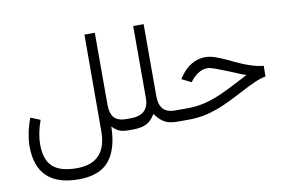

<svg xmlns="http://www.w3.org/2000/svg" viewBox="-89 -813 1849 1229"><g transform="rotate(-10 835.5 -199.0)"><path d="M154.3 -163.6Q139.2 -123 131.6 -82Q124 -41 124 -10.3Q124 91.8 173.8 136.7Q223.6 181.6 329.6 181.6Q524.4 181.6 524.4 -25.9L525.4 -652.3H592.8V-184.6Q592.8 -130.4 615.7 -101.8Q638.7 -73.2 697.8 -73.2H712.4V0H698.2Q655.8 0 634 -11.2Q612.3 -22.5 592.8 -43Q590.3 102.5 528.3 178.2Q466.3 253.9 329.1 253.9Q194.3 253.9 124.8 188.7Q55.2 123.5 55.2 -9.8Q55.2 -46.4 64.5 -94.2Q73.7 -142.1 92.3 -189Z M872.6 -75.2Q856.9 -51.3 839.4 -34.4Q821.8 -17.6 794.7 -8.8Q767.6 0 723.6 0H692.9V-73.2H724.6Q841.3 -73.2 842.3 -182.6V-652.3H910.2V-182.6Q910.2 -129.9 934.3 -101.6Q958.5 -73.2 1014.6 -73.2H1029.8V0H1015.1Q959 0 927.7 -20Q896.5 -40 872.6 -75.2Z M1010.3 0V-73.2H1089.8Q1154.3 -73.2 1209.7 -87.2Q1265.1 -101.1 1322.3 -127.2Q1379.4 -153.3 1448.2 -189.5L1502 -217.8Q1484.9 -223.1 1475.3 -226.8Q1465.8 -230.5 1449.5 -237.5Q1433.1 -244.6 1395.5 -259.8Q1345.7 -279.8 1313.5 -291.7Q1281.2 -303.7 1261.7 -303.7Q1232.9 -303.7 1207 -288.1Q1181.2 -272.5 1162.6 -250.5L1148.4 -232.9L1086.9 -263.7L1099.6 -282.2Q1128.9 -325.7 1170.9 -350.8Q1212.9 -376 1262.2 -376Q1291.5 -376 1327.6 -363.3Q1363.8 -350.6 1407.2 -330.1Q1480 -293.9 1529.8 -276.9Q1579.6 -259.8 1621.1 -256.3L1620.1 -186.5Q1589.8 -182.1 1549.1 -164.3Q1508.3 -146.5 1437 -108.9Q1377.4 -77.1 1322.3 -52.7Q1267.1 -28.3 1210.2 -14.2Q1153.3 0 1088.4 0Z"/></g></svg>

Font: Vazir Light WOL
Style: Light-WOL
Weight: 300
Designer: Saber Rastikerdar
Foundry: Saber Rastikerdar
Version: Version 30.0.0